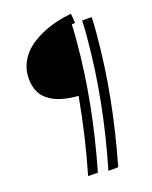

<svg xmlns="http://www.w3.org/2000/svg" viewBox="-127 -867 813 1029"><g transform="rotate(-15 279.5 -352.5)"><path d="M357.9 -729 377 -731.9 368.2 -785.2Q324.7 -777.3 283 -763.4Q241.2 -749.5 200 -726.8Q158.7 -704.1 127.9 -676Q97.2 -647.9 78.1 -608.9Q59.1 -569.8 59.1 -525.9Q59.1 -492.7 67.4 -465.6Q75.7 -438.5 89.1 -420.4Q102.5 -402.3 122.6 -388.9Q142.6 -375.5 162.4 -367.9Q182.1 -360.4 207 -356Q231.9 -351.6 251.5 -350.3Q271 -349.1 293.9 -349.1Q273.9 -130.4 231.9 79.1L287.1 75.2Q359.9 -293 359.9 -630.9Q359.9 -696.8 357.9 -729ZM471.2 -738.8 417 -734.9V-732.4Q417 -730 417.2 -725.8Q417.5 -721.7 417.7 -715.6Q418 -709.5 418.2 -701.2Q418.5 -692.9 418.7 -683.6Q418.9 -674.3 418.9 -662.1Q418.9 -649.9 418.9 -637.2Q418.9 -290 344.2 80.1L399.9 75.2Q473.1 -296.9 473.1 -638.2Q473.1 -651.4 473.1 -663.8Q473.1 -676.3 472.9 -686Q472.7 -695.8 472.4 -704.3Q472.2 -712.9 471.9 -719Q471.7 -725.1 471.4 -729.5Q471.2 -733.9 471.2 -736.3Z"/></g></svg>

Font: Comic Neue Angular
Style: Regular
Weight: 400
Designer: Craig Rozynski
Foundry: Craig Rozynski
Version: Version 2.003